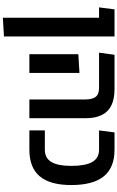

<svg xmlns="http://www.w3.org/2000/svg" viewBox="243 -883 827 1353"><g transform="rotate(90 656.5 -206.5)"><path d="M105 187V-491H32L46 -600H237V179Z M681 0V-393Q681 -442 663 -466.5Q645 -491 599 -491H351L366 -600H606Q714 -600 763.5 -548.5Q813 -497 813 -396V0ZM362 0V-345L494 -353V0Z M899 0V-109H1035Q1094 -109 1121.5 -155Q1149 -201 1149 -295Q1149 -395 1121.5 -443Q1094 -491 1035 -491H899L913 -600H1035Q1161 -600 1222.5 -524.5Q1284 -449 1284 -295Q1284 -146 1222.5 -73Q1161 0 1035 0Z"/></g></svg>

Font: Noto Sans Hebrew Condensed SemiBold
Style: Regular
Weight: 600
Width: 3
Designer: Ben Nathan
Foundry: Google LLC
Version: Version 3.001; ttfautohint (v1.8.4.7-5d5b)